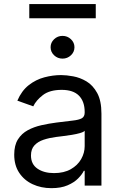

<svg xmlns="http://www.w3.org/2000/svg" viewBox="-20 -928 604 960"><path d="M237.2 12.8Q185.4 12.8 143.1 -6.9Q100.9 -26.6 76 -64.1Q51.1 -101.6 51.1 -154.8Q51.1 -201.7 69.6 -231Q88.1 -260.3 119 -277Q149.9 -293.7 187.3 -302Q224.8 -310.4 262.8 -315.3Q312.5 -321.7 343.6 -325.1Q374.6 -328.5 389 -336.6Q403.4 -344.8 403.4 -365.1V-367.9Q403.4 -420.5 374.8 -449.6Q346.2 -478.7 288.4 -478.7Q228.3 -478.7 194.2 -452.4Q160.2 -426.1 146.3 -396.3L66.8 -424.7Q88.1 -474.4 123.8 -502.3Q159.4 -530.2 201.9 -541.4Q244.3 -552.6 285.5 -552.6Q311.8 -552.6 346.1 -546.3Q380.3 -540.1 412.5 -521Q444.6 -501.8 465.9 -463.1Q487.2 -424.4 487.2 -359.4V0H403.4V-73.9H399.1Q390.6 -56.1 370.7 -35.9Q350.9 -15.6 317.8 -1.4Q284.8 12.8 237.2 12.8ZM250 -62.5Q299.7 -62.5 334 -82Q368.3 -101.6 385.8 -132.5Q403.4 -163.4 403.4 -197.4V-274.1Q398.1 -267.8 380.1 -262.6Q362.2 -257.5 339 -253.7Q315.7 -250 293.9 -247.3Q272 -244.7 258.5 -242.9Q225.9 -238.6 197.6 -229.2Q169.4 -219.8 152.2 -201.2Q134.9 -182.5 134.9 -150.6Q134.9 -106.9 167.4 -84.7Q199.9 -62.5 250 -62.5ZM458.8 -907.7V-836.6H126.4V-907.7ZM292.6 -634.9Q268.1 -634.9 250.5 -651.6Q233 -668.3 233 -691.8Q233 -715.2 250.5 -731.9Q268.1 -748.6 292.6 -748.6Q317.1 -748.6 334.7 -731.9Q352.3 -715.2 352.3 -691.8Q352.3 -668.3 334.7 -651.6Q317.1 -634.9 292.6 -634.9Z"/></svg>

Font: InterMG
Style: Regular
Weight: 400
Designer: Rasmus Andersson
Foundry: rsms
Version: Version 3.019;December 26, 2023;FontCreator 15.0.0.2955 64-b